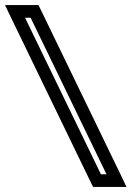

<svg xmlns="http://www.w3.org/2000/svg" viewBox="-86 -704 520 759"><path d="M397 -1 73 -670 66 -684H51H-27H-66L-49 -648L275 21L282 35H298H375H414L397 -1ZM335 -15H313L13 -634H35L335 -15Z"/></svg>

Font: Gamestation DisplayOutline
Style: Regular
Weight: 400
Designer: Jonas Hecksher
Foundry: Jonas Hecksher, Playtypeª, e-types AS
Version: Version 1.003